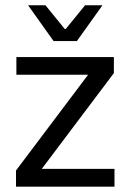

<svg xmlns="http://www.w3.org/2000/svg" viewBox="-20 -703 491 723"><path d="M411.1 -67.1V0H40.3V-61L311.8 -421.6H41.7V-488.2H408.8V-427.7L137.3 -67.1ZM181.8 -548.4 86.6 -681.9V-683.1H151.2L223.8 -593.9H227.6L300.3 -683.1H364.9V-681.9L269.6 -548.4Z"/></svg>

Font: Anek Latin Medium
Style: Regular
Weight: 500
Designer: Yesha Goshar
Foundry: Ek Type
Version: Version 1.003